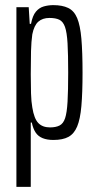

<svg xmlns="http://www.w3.org/2000/svg" viewBox="-20 -538 375 749"><path d="M44 191V-510H92L96 -445H101Q107 -477 120 -492.5Q133 -508 151 -513Q169 -518 188 -518Q223 -518 246 -507Q269 -496 281 -467.5Q293 -439 297.5 -387Q302 -335 302 -254Q302 -176 297.5 -124.5Q293 -73 281 -44.5Q269 -16 247 -4Q225 8 188 8Q164 8 146.5 1Q129 -6 119 -21Q109 -36 104 -60H100V191ZM175 -41Q198 -41 212.5 -48.5Q227 -56 234 -77Q241 -98 243.5 -141Q246 -184 246 -255Q246 -326 243.5 -369Q241 -412 233.5 -433Q226 -454 211.5 -461Q197 -468 173 -468Q146 -468 129.5 -453.5Q113 -439 106 -404Q102 -376 101 -338.5Q100 -301 100 -248Q100 -207 101 -174Q102 -141 106 -119Q113 -75 129.5 -58Q146 -41 175 -41Z"/></svg>

Font: Saira UltraCondensed
Style: Regular
Weight: 400
Width: 1
Designer: Hector Gatti with collaboration of the Omnibus-Type team
Foundry: Omnibus-Type
Version: Version 1.101